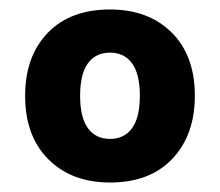

<svg xmlns="http://www.w3.org/2000/svg" viewBox="-20 -757 464 405"><path d="M33 -555Q33 -638 80.5 -687.5Q128 -737 212 -737Q293 -737 342 -688.5Q391 -640 391 -555Q391 -472 343.5 -422Q296 -372 212 -372Q131 -372 82 -421Q33 -470 33 -555ZM275 -555Q275 -601 258.5 -623.5Q242 -646 212 -646Q182 -646 165.5 -623.5Q149 -601 149 -555Q149 -509 165.5 -486.5Q182 -464 212 -464Q242 -464 258.5 -486.5Q275 -509 275 -555Z"/></svg>

Font: Mona Sans ExtraBold
Style: Regular
Weight: 800
Designer: Deni Anggara
Foundry: GitHub
Version: Version 2.000